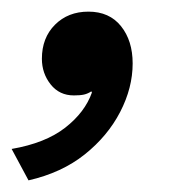

<svg xmlns="http://www.w3.org/2000/svg" viewBox="-67 -158 322 330"><path d="M85 -138Q121 -138 141 -113Q161 -88 161 -49Q161 -7 139.5 34.5Q118 76 78.5 107.5Q39 139 -18 152L-47 98Q11 88 45 61.5Q79 35 91 1L90 -1Q84 3 77.5 4.5Q71 6 60 6Q35 6 20 -13Q5 -32 5 -57Q5 -93 27.5 -115.5Q50 -138 85 -138Z"/></svg>

Font: Prodigy Sans Medium
Style: Italic
Weight: 500
Italic angle: -13°
Designer: Wei Huang
Foundry: Wei Huang
Version: Version 1.003; ttfautohint (v1.8.3)